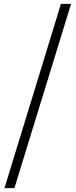

<svg xmlns="http://www.w3.org/2000/svg" viewBox="-20 -792 388 986"><path d="M3 174 293 -772H345L54 174Z"/></svg>

Font: Han-Nom Khai
Style: Regular
Weight: 400
Version: Version 1.200;June 22, 2023;FontCreator 14.0.0.2814 64-bit